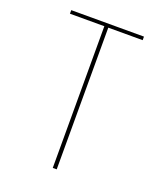

<svg xmlns="http://www.w3.org/2000/svg" viewBox="-136 -824 772 913"><g transform="rotate(20 250.0 -367.5)"><path d="M240 0V-717H66V-735H434V-717H260V0Z"/></g></svg>

Font: Iosevka Term Curly Thin
Style: Regular
Weight: 100
Designer: Belleve Invis
Foundry: Belleve Invis
Version: Version 32.3.0